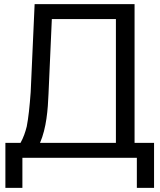

<svg xmlns="http://www.w3.org/2000/svg" viewBox="-20 -761 773 926"><path d="M640 145H723V-72H629V-741H147L128 -317C123 -247 117 -192 109 -151C102 -123 93 -97 79 -72H6V145H88V0H640ZM214 -309 230 -669H539V-72H173C204 -143 211 -233 214 -309Z"/></svg>

Font: Cheyenne Sans
Style: Regular
Weight: 400
Designer: The Public Sans project authors (U.S. Web Design System), Libre Franklin designed by Pablo Impallari and Rodrigo Fuenzal
Foundry: The Cheyenne Sans Project Authors
Version: Version 2.007